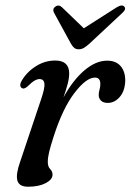

<svg xmlns="http://www.w3.org/2000/svg" viewBox="-20 -680 483 709"><path d="M63.5 -353.5Q57 -355.5 55.2 -362.5Q53.5 -369.5 59 -380Q78 -413.5 111.8 -435Q145.5 -456.5 184 -456.5Q235.5 -456.5 235.5 -408.5Q235.5 -391 229.5 -368.8Q223.5 -346.5 214.5 -320.5Q249.5 -384.5 291.8 -420.2Q334 -456 375.5 -456Q408.5 -456 425.8 -435.5Q443 -415 442.5 -381Q441 -343.5 422 -321.8Q403 -300 378 -300Q361 -300 352.8 -308.5Q344.5 -317 344.5 -329Q344.5 -339 347.5 -348.8Q350.5 -358.5 350.5 -370Q350.5 -393.5 330.5 -393.5Q298.5 -393.5 255 -336.8Q211.5 -280 178 -175.5Q166.5 -140 161.5 -119Q156.5 -98 156.5 -82Q156.5 -64.5 165.2 -55.8Q174 -47 174 -35Q174 -17 148.8 -3.8Q123.5 9.5 84 9.5Q50 9.5 44 -13.8Q38 -37 55 -84.5L132 -314Q146 -355 144 -371.5Q142 -388 126 -388Q117.5 -388 107.5 -382.2Q97.5 -376.5 82.5 -361.5Q70.5 -351 63.5 -353.5ZM311 -519.5Q300 -509.5 290.8 -503.8Q281.5 -498 271 -498Q260 -498 253.8 -503.5Q247.5 -509 241.5 -519.5L180 -632Q172 -647 184.5 -655.5Q197 -664.5 209 -653L289.5 -575.5L411 -653Q431 -665 439 -655.5Q447.5 -646 431 -631.5Z"/></svg>

Font: Fraunces 72pt S050
Style: Italic
Weight: 400
Italic angle: -16°
Version: Version 1.000; ttfautohint (v1.8.3)